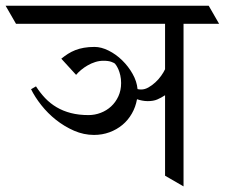

<svg xmlns="http://www.w3.org/2000/svg" viewBox="-62 -665 802 685"><path d="M156.7 -455.6Q168 -464.8 180.2 -472.7Q192.4 -480.5 206.5 -486.1Q220.7 -491.7 237.5 -494.6Q254.4 -497.6 275.4 -497.6Q299.3 -497.6 325.7 -484.4Q352.1 -471.2 374 -449.7Q396 -428.2 411.1 -401.4Q426.3 -374.5 428.7 -347.2Q433.6 -345.7 441.9 -345.7Q454.6 -345.7 467.5 -353Q480.5 -360.4 492.2 -371.1Q503.9 -381.8 512.9 -394.5Q522 -407.2 526.9 -418V-580.1H-4.9L-42 -644.5H682.6L719.7 -580.1H592.8V0L526.9 -38.1V-325.2Q512.7 -315.9 499 -310.1Q485.4 -304.2 464.8 -304.2Q455.1 -304.2 445.1 -306.2Q435.1 -308.1 426.8 -311Q421.9 -283.2 408.4 -259.8Q395 -236.3 374.8 -219.5Q354.5 -202.6 328.6 -193.1Q302.7 -183.6 273.4 -183.6Q236.8 -183.6 202.1 -198.7Q167.5 -213.9 137.9 -237.3Q108.4 -260.7 85.4 -289.8Q62.5 -318.8 48.8 -346.7L66.4 -356.9Q81.1 -334 99.1 -314.9Q117.2 -295.9 139.9 -282.5Q162.6 -269 190.9 -261.7Q219.2 -254.4 253.9 -254.4Q276.4 -254.4 297.4 -262.5Q318.4 -270.5 334.5 -285.4Q350.6 -300.3 360.4 -321.5Q370.1 -342.8 370.1 -368.7Q370.1 -383.8 367.2 -396.2Q364.3 -408.7 360.4 -417.5Q356.4 -426.3 353 -431.4Q349.6 -436.5 348.1 -438Q345.7 -440.4 335.4 -444.3Q325.2 -448.2 307.1 -448.2Q292 -448.2 277.6 -443.6Q263.2 -439 250.5 -431.6Q237.8 -424.3 227.3 -415.5Q216.8 -406.7 209.5 -397.9Z"/></svg>

Font: Kurinto Seri
Style: Regular
Weight: 400
Designer: Kurinto was developed by Clint Goss from a range of fonts that are compatible with the SIL Open Font License Version 1.1
Foundry: Clinton F. Goss
Version: Version 2.196; July 25, 2020